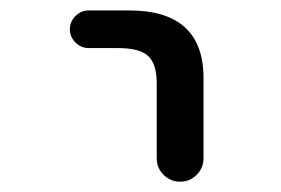

<svg xmlns="http://www.w3.org/2000/svg" viewBox="-20 -567 540 369"><path d="M150.4 -474.6Q135.7 -474.6 125 -485.4Q114.3 -496.1 114.3 -510.7Q114.3 -525.4 125 -536.1Q135.7 -546.9 150.4 -546.9H228.5Q371.1 -546.9 371.1 -417V-262.7Q371.1 -244.1 357.9 -231Q344.7 -217.8 326.2 -217.8Q307.6 -217.8 294.4 -231Q281.2 -244.1 281.2 -262.7V-407.2Q281.2 -444.3 264.6 -459.5Q248 -474.6 207 -474.6Z"/></svg>

Font: Rounded Mgen+ 2m regular
Style: Regular
Weight: 400
Designer: [Source Han Sans]
Ryoko NISHIZUKA  (kana & ideographs); Paul D. Hunt (Latin, Greek & Cyrillic); Wenlong ZHANG  (bopomofo
Version: Version 1.059.20150602